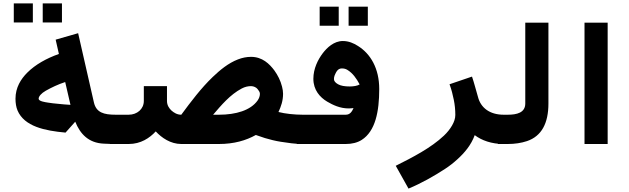

<svg xmlns="http://www.w3.org/2000/svg" viewBox="-20 -846 3696 1128"><path d="M363 -364 394 -230C369 -231 344 -234 322 -236C300 -238 280 -240 263 -243C244 -246 207 -251 207 -266C207 -273 211 -281 218 -289C225 -297 235 -305 249 -313C283 -332 320 -350 363 -364ZM660 0V-172C589 -172 546 -185 532 -243L439 -651L307 -613L326 -529C253 -503 188 -467 140 -419C103 -382 71 -332 71 -266C71 -240 75 -216 83 -197C123 -103 243 -78 365 -67L422 -131C451 -59 500 -6 590 -2C613 -1 636 0 660 0ZM173 -714V-826H61V-714ZM344 -714V-826H231V-714Z M1616 -188C1631 -220 1643 -254 1643 -295C1643 -308 1641 -321 1637 -337C1628 -373 1612 -404 1592 -432C1563 -471 1521 -512 1455 -512C1429 -512 1404 -507 1378 -497C1321 -475 1273 -435 1230 -394C1162 -329 1101 -248 1045 -172C1020 -172 1002 -184 988 -196C974 -209 961 -227 961 -253V-340H825V-253C825 -205 785 -172 736 -172H625V0H736C807 0 859 -35 895 -74C929 -37 982 0 1045 0H1266C1355 0 1426 -21 1483 -53L1536 -35C1563 -27 1597 -18 1630 -13C1668 -7 1714 0 1758 0V-172C1710 -172 1654 -178 1616 -188ZM1266 -172H1232C1281 -229 1332 -290 1400 -326C1419 -336 1437 -340 1455 -340C1471 -340 1486 -332 1493 -323C1499 -315 1507 -306 1507 -295C1507 -283 1503 -269 1493 -255C1452 -198 1367 -172 1266 -172Z M2093 -350C2081 -342 2057 -338 2035 -338C2005 -338 1982 -342 1966 -351C1950 -360 1942 -370 1942 -381C1942 -388 1943 -396 1946 -403C1954 -421 1963 -444 1988 -444C1999 -444 2010 -442 2020 -436C2053 -416 2074 -385 2093 -350ZM2011 -172H1724V0H2011C2048 0 2080 -8 2105 -24C2185 -75 2208 -190 2208 -323C2208 -444 2157 -530 2083 -576C2058 -592 2029 -605 1994 -605C1942 -605 1901 -566 1876 -533C1848 -496 1821 -443 1821 -383C1821 -317 1860 -274 1902 -249C1936 -229 1978 -209 2028 -209C2038 -209 2047 -210 2057 -211C2048 -191 2037 -172 2011 -172ZM1970 -695V-807H1858V-695ZM2141 -695V-807H2028V-695Z M2939 0V-172C2857 -172 2804 -213 2788 -277C2775 -321 2766 -358 2753 -396L2621 -351C2633 -319 2640 -289 2646 -260C2652 -231 2655 -201 2655 -171C2655 -150 2648 -130 2636 -109C2624 -88 2608 -68 2588 -49C2512 23 2403 79 2305 128L2380 262C2455 231 2529 189 2595 146C2621 129 2644 111 2667 90C2710 51 2748 6 2769 -52C2810 -21 2868 0 2939 0Z M2963 -172H2905V0H2963C3005 0 3043 -6 3076 -17C3162 -46 3202 -122 3202 -238V-713H3066V-238C3066 -184 3017 -172 2963 -172Z M3550 0V-713H3414V0Z"/></svg>

Font: Iranian Sans Web
Style: Bold
Weight: 700
Designer: Hooman Mehr, Hadi Navid in Neviseh Pardaz Co. Ltd. (http://nevisa.com)
Foundry: http://font-store.ir
Version: 5.0.2 build 3/9/1393